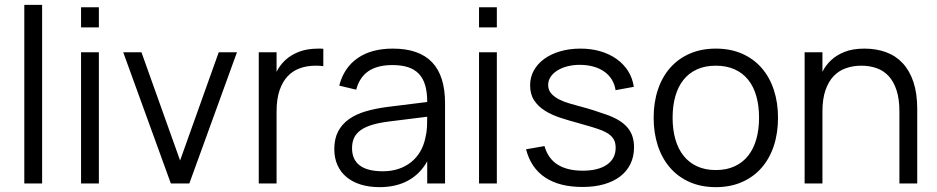

<svg xmlns="http://www.w3.org/2000/svg" viewBox="-20 -755 3854 790"><path d="M80 0V-735H153.3V0Z M313.5 -642.3V-725H386.8V-642.3ZM313.5 0V-540H386.8V0Z M683 0 487 -540H562L721 -94.7L880 -540H955L759 0Z M1310.3 -482.7Q1303.3 -484 1295.2 -484.3Q1287.2 -484.7 1278 -484.7Q1243.3 -484.7 1214.1 -474.2Q1184.8 -463.8 1163.5 -441.2Q1142.2 -418.5 1130.1 -382.8Q1118 -347 1118 -296.5L1101.3 -416.7Q1107.2 -438.2 1119.5 -462.5Q1131.8 -486.8 1153.7 -507.4Q1175.5 -528 1209 -541.5Q1242.5 -555 1290.7 -555Q1295.7 -555 1300.5 -554.9Q1305.3 -554.8 1310.3 -554.3ZM1044.7 0V-540H1118V0Z M1596.2 -555Q1508.2 -555 1451.6 -515.9Q1395 -476.8 1375.8 -402.7L1445.5 -386Q1459.5 -437.5 1496.2 -462.4Q1533 -487.3 1594.8 -487.3Q1631.7 -487.3 1658.8 -478.6Q1685.8 -469.8 1703.4 -451.3Q1721 -432.8 1729.4 -404.2Q1737.8 -375.7 1737.8 -335.7V-275.3Q1737.8 -257.3 1736.9 -234.2Q1736 -211 1730.8 -190.7Q1724.7 -158.5 1709.6 -132.4Q1694.5 -106.3 1671.8 -88.1Q1649.2 -69.8 1619.8 -60.1Q1590.3 -50.3 1555.2 -50.3Q1492 -50.3 1460.2 -74.3Q1428.5 -98.3 1428.5 -145.3Q1428.5 -169.7 1437 -187.9Q1445.5 -206.2 1464.2 -219.5Q1482.8 -232.8 1512 -241.6Q1541.2 -250.3 1582.3 -255.3L1753.8 -276.7L1751.3 -337L1575.7 -315.2Q1526.2 -309 1485.4 -297.1Q1444.7 -285.2 1415.8 -264.7Q1387 -244.2 1371.2 -214.1Q1355.5 -184 1355.5 -141.3Q1355.5 -105.2 1368.3 -76.1Q1381.2 -47 1405.4 -26.8Q1429.7 -6.5 1464 4.2Q1498.3 15 1541.8 15Q1609.8 15 1659.3 -12.1Q1708.8 -39.2 1737.8 -91.2V0H1811.2V-330.3Q1811.2 -443.2 1757.6 -499.1Q1704 -555 1596.2 -555Z M1951 -642.3V-725H2024.3V-642.3ZM1951 0V-540H2024.3V0Z M2376.7 14.3Q2426.2 14.3 2465.3 3.1Q2504.5 -8.2 2532 -29.3Q2559.5 -50.5 2574.2 -80.8Q2588.8 -111.2 2588.8 -149Q2588.8 -173.2 2582.4 -193.2Q2576 -213.2 2562.4 -229.5Q2548.8 -245.8 2527.6 -259.1Q2506.3 -272.3 2476.2 -283Q2451.8 -291.8 2423.9 -300.7Q2396 -309.5 2368.2 -316.8Q2347.3 -322.5 2323.8 -329.2Q2300.3 -335.8 2280.8 -345.8Q2261.3 -355.7 2248.4 -369.9Q2235.5 -384.2 2235.5 -405.3Q2235.5 -423.5 2245.5 -438.7Q2255.5 -453.8 2273 -464.8Q2290.5 -475.8 2314.2 -482Q2337.8 -488.2 2365.2 -488.2Q2395.7 -488.2 2421.3 -481.1Q2447 -474 2466.1 -460.6Q2485.2 -447.2 2497.2 -427.8Q2509.2 -408.3 2512.8 -384L2587.8 -397.7Q2582.8 -433.3 2564.6 -462.3Q2546.3 -491.3 2517.5 -511.9Q2488.7 -532.5 2451 -543.8Q2413.3 -555 2368.5 -555Q2322.8 -555 2284.8 -543.8Q2246.7 -532.7 2219.2 -512.6Q2191.7 -492.5 2176.4 -464.9Q2161.2 -437.3 2161.2 -404Q2161.2 -367.2 2177.7 -342.2Q2194.2 -317.2 2221.8 -299.8Q2249.3 -282.3 2284.9 -270.7Q2320.5 -259 2359.2 -248.7Q2390.3 -240.2 2415.1 -232.6Q2439.8 -225 2454.8 -219.2Q2471.8 -212.3 2483 -204.8Q2494.2 -197.2 2500.9 -188.2Q2507.7 -179.3 2510.4 -169.2Q2513.2 -159.2 2513.2 -147.3Q2513.2 -102.2 2477.2 -77.4Q2441.3 -52.7 2377.7 -52.7Q2314 -52.7 2274.4 -77.7Q2234.8 -102.7 2220.3 -154L2144.5 -140.7Q2154.5 -102 2174.2 -73Q2194 -44 2223.3 -24.6Q2252.7 -5.2 2291.1 4.6Q2329.5 14.3 2376.7 14.3Z M2925.2 15Q2985.2 15 3032.6 -5.8Q3080 -26.5 3113.1 -64.1Q3146.2 -101.7 3163.7 -154.3Q3181.2 -207 3181.2 -270.7Q3181.2 -333.3 3163.8 -385.7Q3146.5 -438 3113.6 -475.6Q3080.7 -513.2 3033.2 -534.1Q2985.8 -555 2925.2 -555Q2865.7 -555 2818.2 -534.3Q2770.8 -513.7 2737.8 -476.3Q2704.8 -439 2687.2 -386.7Q2669.5 -334.3 2669.5 -270.7Q2669.5 -207.7 2686.8 -155.2Q2704.2 -102.7 2737.2 -64.8Q2770.2 -26.8 2817.6 -5.9Q2865 15 2925.2 15ZM2925.2 -55.3Q2881.7 -55.3 2848.5 -70.5Q2815.3 -85.7 2792.8 -113.8Q2770.3 -141.8 2758.9 -181.7Q2747.5 -221.5 2747.5 -270.7Q2747.5 -319 2758.5 -358.3Q2769.5 -397.7 2791.7 -425.8Q2813.8 -454 2847.2 -469.3Q2880.5 -484.7 2925.2 -484.7Q2969.2 -484.7 3002.6 -469.7Q3036 -454.7 3058.3 -426.9Q3080.7 -399.2 3091.9 -359.5Q3103.2 -319.8 3103.2 -270.7Q3103.2 -221.8 3091.9 -182.2Q3080.7 -142.7 3058.4 -114.4Q3036.2 -86.2 3002.8 -70.8Q2969.5 -55.3 2925.2 -55.3Z M3680.7 -296.5Q3680.7 -347 3669.2 -382.7Q3657.8 -418.3 3637.3 -441Q3616.8 -463.7 3587.9 -474.2Q3559 -484.7 3524 -484.7Q3489.3 -484.7 3460.1 -474.2Q3430.8 -463.8 3409.5 -441.2Q3388.2 -418.5 3376.1 -382.8Q3364 -347 3364 -296.5L3347.3 -416.7Q3353.2 -438.2 3365.5 -462.5Q3377.8 -486.8 3399.7 -507.4Q3421.5 -528 3455 -541.5Q3488.5 -555 3536.7 -555Q3585.3 -555 3625.5 -540.3Q3665.7 -525.7 3694.2 -495Q3722.8 -464.3 3738.4 -417.6Q3754 -370.8 3754 -306.7V0H3680.7ZM3290.7 0V-540H3364V0Z"/></svg>

Font: Vela Sans GX ExtLt
Style: Regular
Weight: 200
Designer: Principal design: Mikhail Sharanda - project Manrope.
Design modification: Ravid Balaliev
Foundry: Mikhail Sharanda
Version: Version 1.001